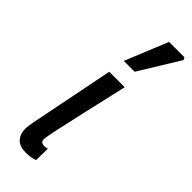

<svg xmlns="http://www.w3.org/2000/svg" viewBox="-255 -787 824 824"><g transform="rotate(45 157.0 -375.5)"><path d="M116 10Q79 10 60.5 -9Q42 -28 42 -62Q42 -72 44 -83.5Q46 -95 48 -108L124 -489H218Q193 -380 173 -293Q153 -206 141.5 -151.5Q130 -97 130 -85Q130 -75 136 -70.5Q142 -66 151 -66Q155 -66 160 -66.5Q165 -67 171 -69L170 1Q160 5 146.5 7.5Q133 10 116 10ZM135 -566 215 -761H308L314 -750L201 -566Z"/></g></svg>

Font: Source Sans 3 Medium
Style: Italic
Weight: 500
Italic angle: -11°
Designer: Paul D. Hunt
Foundry: Adobe
Version: Version 3.052;hotconv 1.1.0;makeotfexe 2.6.0